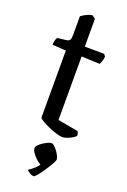

<svg xmlns="http://www.w3.org/2000/svg" viewBox="-174 -730 688 1037"><g transform="rotate(20 170.5 -211.5)"><path d="M238 0Q226 0 203 -7Q180 -14 156 -24.5Q132 -35 114.5 -45.5Q97 -56 97 -62V-446L19 -451Q19 -469 23 -480Q27 -491 30 -494L81 -500Q96 -502 100.5 -510.5Q105 -519 105 -538V-646Q117 -655 134.5 -664Q152 -673 167 -674L186 -661V-501L298 -500L307 -487Q306 -472 301.5 -459.5Q297 -447 293 -441L188 -445V-80L305 -59Q307 -56 309.5 -50Q312 -44 312 -34Q305 -25 291 -17.5Q277 -10 262.5 -5Q248 0 238 0ZM166 251Q153 251 141.5 243.5Q130 236 125 229Q142 219 160.5 201.5Q179 184 187 165L200 187Q190 187 176 178.5Q162 170 149 157.5Q136 145 127 131Q118 117 118 106Q118 98 127 88.5Q136 79 149 70.5Q162 62 175 56Q188 50 195 50Q203 50 212.5 58.5Q222 67 231 79Q240 91 246 104Q252 117 252 124Q252 131 240.5 151.5Q229 172 213.5 195Q198 218 184.5 234.5Q171 251 166 251Z"/></g></svg>

Font: Texturina Medium 12pt
Style: Regular
Weight: 400
Version: Version 1.002